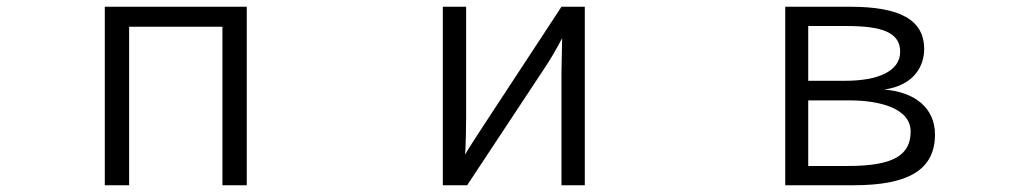

<svg xmlns="http://www.w3.org/2000/svg" viewBox="-20 -518 3040 568"><path d="M710 30V-498H290V30H362V-439H638V30Z M1710 30V-498H1641L1414 -152C1399 -128 1374 -92 1356 -61C1358 -87 1359 -150 1359 -170V-498H1290V30H1362L1590 -315C1607 -340 1625 -371 1643 -405L1641 -304V30Z M2506 30C2666 30 2746 -15 2746 -120C2746 -198 2687 -246 2596 -253C2685 -266 2714 -323 2714 -373C2714 -461 2639 -498 2496 -498H2303V30ZM2371 -279V-441H2485C2587 -441 2643 -423 2643 -365C2643 -307 2577 -279 2480 -279ZM2371 -27V-221H2494C2581 -221 2674 -198 2674 -129C2674 -59 2623 -27 2489 -27Z"/></svg>

Font: LINE Seed JP App_OTF Regular
Style: Regular
Weight: 400
Designer: LY Corporation & Fontrix & Fontworks
Version: Version 1.002